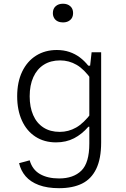

<svg xmlns="http://www.w3.org/2000/svg" viewBox="-20 -774 660 1006"><path d="M277.5 -512Q313.5 -512 343.8 -501.8Q374 -491.5 398 -473.5Q422 -455.5 442.5 -430H460V-356Q421.5 -411 381.5 -434.2Q341.5 -457.5 295 -457.5Q245.5 -457.5 209.8 -435Q174 -412.5 154.8 -370.2Q135.5 -328 135.5 -269.5Q135.5 -213 153.8 -171Q172 -129 207.5 -106Q243 -83 293 -83Q339 -83 379 -105.8Q419 -128.5 460 -183.5V-110H443Q409.5 -71 368 -49.5Q326.5 -28 273.5 -28Q211.5 -28 165.5 -58Q119.5 -88 94.8 -142.5Q70 -197 70 -269.5Q70 -344 96.2 -398.8Q122.5 -453.5 169.5 -482.8Q216.5 -512 277.5 -512ZM289.5 212Q227.5 212 183.5 195.5Q139.5 179 114.2 149.5Q89 120 80 81L135.5 66Q149.5 115 189.5 138Q229.5 161 289.5 161Q364.5 161 406.2 120.2Q448 79.5 448 -22V-410H450L460 -500H510V-28Q510 57.5 484.2 110.8Q458.5 164 409.8 188Q361 212 289.5 212ZM257 -705.5Q257 -728.5 271.8 -741.5Q286.5 -754.5 310 -754.5Q333.5 -754.5 348.2 -741.5Q363 -728.5 363 -705.5Q363 -682.5 348.2 -669.5Q333.5 -656.5 310 -656.5Q294.5 -656.5 282.5 -662.2Q270.5 -668 263.8 -679.2Q257 -690.5 257 -705.5Z"/></svg>

Font: Monaspace Neon Var ExtraLight
Style: Regular
Weight: 200
Designer: Riley Cran and the Lettermatic Team
Version: Version 1.200 (Monaspace Neon Var)